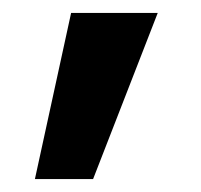

<svg xmlns="http://www.w3.org/2000/svg" viewBox="-20 -154 311 297"><path d="M34 123 90 -134H224L124 123Z"/></svg>

Font: DM Sans 9pt ExtraBold
Style: Regular
Weight: 800
Version: Version 4.004;gftools[0.9.30]